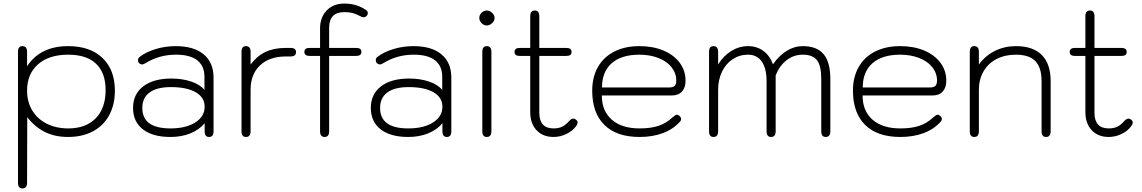

<svg xmlns="http://www.w3.org/2000/svg" viewBox="-20 -759 6411 1078"><path d="M81 267V-468Q81 -500 106 -500Q132 -500 132 -468V-387Q206 -500 363 -500Q486 -500 555.5 -433.5Q625 -367 625 -250Q625 -171 593 -112Q561 -53 501.5 -21.5Q442 10 362 10Q289 10 233 -17.5Q177 -45 133 -101L132 267Q132 299 106 299Q81 299 81 267ZM573 -253Q573 -350 519.5 -401Q466 -452 363 -452Q255 -452 193.5 -398Q132 -344 132 -250Q132 -187 161 -139Q190 -91 242.5 -64.5Q295 -38 364 -38Q462 -38 517.5 -95Q573 -152 573 -253Z M727 -153Q727 -230 784 -274Q841 -318 942 -318Q1004 -318 1054 -301Q1104 -284 1128 -254V-327Q1128 -389 1087.5 -420.5Q1047 -452 968 -452Q874 -452 798 -405Q785 -397 778 -397Q772 -397 764 -402Q755 -408 755 -421Q755 -432 762 -438Q799 -467 853.5 -483.5Q908 -500 966 -500Q1068 -500 1123.5 -454Q1179 -408 1179 -323V-22Q1179 10 1154 10Q1129 10 1129 -22V-67Q1098 -30 1048.5 -10Q999 10 937 10Q837 10 782 -33Q727 -76 727 -153ZM1129 -160Q1129 -212 1079 -241Q1029 -270 939 -270Q861 -270 820 -240Q779 -210 779 -153Q779 -38 937 -38Q1024 -38 1076.5 -71.5Q1129 -105 1129 -160Z M1336 -22V-468Q1336 -500 1361 -500Q1387 -500 1387 -468V-397Q1423 -445 1471 -467.5Q1519 -490 1585 -490H1611Q1642 -490 1642 -466Q1642 -442 1611 -442H1585Q1493 -442 1440 -392Q1387 -342 1387 -255V-22Q1387 10 1361 10Q1336 10 1336 -22Z M2045 -685Q2045 -676 2039 -670Q2031 -662 2022 -662Q2014 -662 2001 -669Q1979 -681 1959.5 -686Q1940 -691 1913 -691Q1828 -691 1828 -603V-490H1979Q1995 -490 2002 -484.5Q2009 -479 2009 -467Q2009 -445 1979 -445H1828V-22Q1828 10 1803 10Q1777 10 1777 -22V-445H1719Q1689 -445 1689 -467Q1689 -479 1696 -484.5Q1703 -490 1719 -490H1777V-599Q1777 -662 1814.5 -700.5Q1852 -739 1913 -739Q1984 -739 2036 -702Q2045 -696 2045 -685Z M2062 -153Q2062 -230 2119 -274Q2176 -318 2277 -318Q2339 -318 2389 -301Q2439 -284 2463 -254V-327Q2463 -389 2422.5 -420.5Q2382 -452 2303 -452Q2209 -452 2133 -405Q2120 -397 2113 -397Q2107 -397 2099 -402Q2090 -408 2090 -421Q2090 -432 2097 -438Q2134 -467 2188.5 -483.5Q2243 -500 2301 -500Q2403 -500 2458.5 -454Q2514 -408 2514 -323V-22Q2514 10 2489 10Q2464 10 2464 -22V-67Q2433 -30 2383.5 -10Q2334 10 2272 10Q2172 10 2117 -33Q2062 -76 2062 -153ZM2464 -160Q2464 -212 2414 -241Q2364 -270 2274 -270Q2196 -270 2155 -240Q2114 -210 2114 -153Q2114 -38 2272 -38Q2359 -38 2411.5 -71.5Q2464 -105 2464 -160Z M2671 -658Q2671 -675 2684 -687.5Q2697 -700 2713 -700Q2729 -700 2743 -687Q2757 -674 2757 -658Q2757 -642 2743 -629Q2729 -616 2713 -616Q2697 -616 2684 -629Q2671 -642 2671 -658ZM2688 -22V-468Q2688 -500 2713 -500Q2739 -500 2739 -468V-22Q2739 10 2713 10Q2688 10 2688 -22Z M3223 -71Q3223 -63 3216 -53Q3197 -25 3161.5 -7.5Q3126 10 3088 10Q3028 10 2992.5 -28Q2957 -66 2957 -130V-445H2899Q2883 -445 2876 -450.5Q2869 -456 2869 -468Q2869 -490 2899 -490H2957V-668Q2957 -700 2983 -700Q3008 -700 3008 -668V-490H3159Q3189 -490 3189 -468Q3189 -456 3182 -450.5Q3175 -445 3159 -445H3008V-126Q3008 -38 3088 -38Q3116 -38 3136 -47.5Q3156 -57 3176 -80Q3188 -93 3199 -93Q3207 -93 3214 -87Q3223 -80 3223 -71Z M3305 -250Q3305 -326 3337 -382.5Q3369 -439 3429 -469.5Q3489 -500 3570 -500Q3646 -500 3704.5 -475.5Q3763 -451 3796 -407Q3829 -363 3829 -306Q3829 -267 3809 -245Q3789 -223 3752 -223H3359Q3359 -136 3415 -87Q3471 -38 3571 -38Q3634 -38 3677.5 -52.5Q3721 -67 3757 -101Q3773 -115 3781 -115Q3786 -115 3793 -110Q3804 -101 3804 -91Q3804 -82 3797 -75Q3759 -33 3701.5 -11.5Q3644 10 3571 10Q3442 10 3373.5 -57.5Q3305 -125 3305 -250ZM3738 -268Q3759 -268 3768 -277Q3777 -286 3777 -307Q3777 -348 3750.5 -381.5Q3724 -415 3676.5 -433.5Q3629 -452 3570 -452Q3469 -452 3414.5 -404Q3360 -356 3360 -268Z M3961 -22V-468Q3961 -500 3986 -500Q4012 -500 4012 -468V-397Q4041 -445 4085.5 -472.5Q4130 -500 4180 -500Q4229 -500 4265.5 -473.5Q4302 -447 4320 -398Q4354 -447 4397 -473.5Q4440 -500 4487 -500Q4566 -500 4604 -455Q4642 -410 4642 -316V-22Q4642 10 4616 10Q4591 10 4591 -22V-316Q4591 -390 4567 -421Q4543 -452 4487 -452Q4437 -452 4397 -421.5Q4357 -391 4335 -336V-22Q4335 10 4309 10Q4284 10 4284 -22V-303Q4284 -375 4257 -413.5Q4230 -452 4180 -452Q4132 -452 4093.5 -426.5Q4055 -401 4033.5 -356Q4012 -311 4012 -255V-22Q4012 10 3986 10Q3961 10 3961 -22Z M4769 -250Q4769 -326 4801 -382.5Q4833 -439 4893 -469.5Q4953 -500 5034 -500Q5110 -500 5168.5 -475.5Q5227 -451 5260 -407Q5293 -363 5293 -306Q5293 -267 5273 -245Q5253 -223 5216 -223H4823Q4823 -136 4879 -87Q4935 -38 5035 -38Q5098 -38 5141.5 -52.5Q5185 -67 5221 -101Q5237 -115 5245 -115Q5250 -115 5257 -110Q5268 -101 5268 -91Q5268 -82 5261 -75Q5223 -33 5165.5 -11.5Q5108 10 5035 10Q4906 10 4837.5 -57.5Q4769 -125 4769 -250ZM5202 -268Q5223 -268 5232 -277Q5241 -286 5241 -307Q5241 -348 5214.5 -381.5Q5188 -415 5140.5 -433.5Q5093 -452 5034 -452Q4933 -452 4878.5 -404Q4824 -356 4824 -268Z M5425 -22V-468Q5425 -500 5450 -500Q5476 -500 5476 -468V-397Q5513 -447 5566.5 -473.5Q5620 -500 5684 -500Q5780 -500 5829.5 -450Q5879 -400 5879 -303V-22Q5879 10 5853 10Q5828 10 5828 -22V-303Q5828 -380 5793 -416Q5758 -452 5684 -452Q5622 -452 5575 -427.5Q5528 -403 5502 -358Q5476 -313 5476 -255V-22Q5476 10 5450 10Q5425 10 5425 -22Z M6340 -71Q6340 -63 6333 -53Q6314 -25 6278.5 -7.5Q6243 10 6205 10Q6145 10 6109.5 -28Q6074 -66 6074 -130V-445H6016Q6000 -445 5993 -450.5Q5986 -456 5986 -468Q5986 -490 6016 -490H6074V-668Q6074 -700 6100 -700Q6125 -700 6125 -668V-490H6276Q6306 -490 6306 -468Q6306 -456 6299 -450.5Q6292 -445 6276 -445H6125V-126Q6125 -38 6205 -38Q6233 -38 6253 -47.5Q6273 -57 6293 -80Q6305 -93 6316 -93Q6324 -93 6331 -87Q6340 -80 6340 -71Z"/></svg>

Font: Kodchasan ExtraLight
Style: Regular
Weight: 275
Version: Version 1.000; ttfautohint (v1.6)